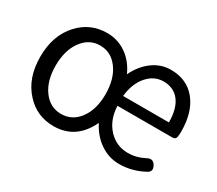

<svg xmlns="http://www.w3.org/2000/svg" viewBox="-107 -780 1151 1017"><g transform="rotate(30 468.5 -272.0)"><path d="M295 13Q192 13 124 -62Q51 -141 51 -271.5Q51 -402 125 -482Q194 -557 297 -557Q360 -557 412 -522Q465 -486 495 -420Q526 -484 576 -520.5Q626 -557 686 -557Q785 -557 841 -487Q896 -418 896 -300Q896 -288 894 -270Q892 -250 870 -250H713H535Q539 -165 587.5 -113Q636 -61 707 -61Q759 -61 808 -87Q841 -105 859 -72Q875 -42 848 -27Q775 13 696 13Q633 13 580 -23Q527 -59 495 -122Q431 13 295 13ZM297 -63Q365 -63 407.5 -120.5Q450 -178 450 -271Q450 -364 407.5 -422.5Q365 -481 297 -481Q230 -481 187.5 -422.5Q145 -364 145 -271Q145 -178 187.5 -120.5Q230 -63 297 -63ZM535 -310H675H815Q815 -394 780.5 -439Q746 -484 683 -484Q626 -484 585 -437Q543 -389 535 -310Z"/></g></svg>

Font: GenSenRounded TW R
Style: Regular
Weight: 400
Version: Version 1.501;PS 1;hotconv 16.6.51;makeotf.lib2.5.65220